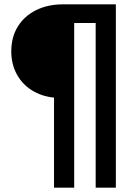

<svg xmlns="http://www.w3.org/2000/svg" viewBox="-20 -735 625 885"><path d="M322 130H229V-285Q171 -291 126.5 -319Q82 -347 57 -393.5Q32 -440 32 -498Q32 -564 62 -612.5Q92 -661 146 -688Q200 -715 271 -715H514V130H421V-629H322Z"/></svg>

Font: Wix Madefor Text Medium
Style: Regular
Weight: 500
Designer: Dalton Maag Ltd
Foundry: Dalton Maag Ltd
Version: Version 3.100